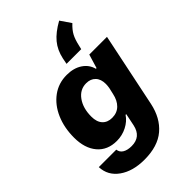

<svg xmlns="http://www.w3.org/2000/svg" viewBox="-290 -931 1212 1212"><g transform="rotate(-45 316.0 -325.0)"><path d="M11 5H167Q170 31 192.5 44.5Q215 58 252 58Q335 58 353 -26L370 -109H364Q341 -74 299 -52.5Q257 -31 209 -31Q126 -31 79 -86.5Q32 -142 32 -237Q32 -326 63 -397Q94 -468 150 -509Q206 -550 279 -550Q341 -550 383 -522Q425 -494 437 -447H443L471 -540H629L526 -44Q504 60 436 118Q368 176 248 176Q145 176 79.5 129.5Q14 83 11 5ZM401 -258 411 -302Q414 -320 414 -335Q414 -378 391 -402Q368 -426 329 -426Q273 -426 238 -377.5Q203 -329 203 -254Q203 -206 226.5 -180.5Q250 -155 291 -155Q335 -155 363 -182.5Q391 -210 401 -258ZM488 -826 536 -756Q505 -727 490 -699Q475 -671 465 -625L459 -600H328L336 -641Q349 -702 384.5 -745Q420 -788 488 -826Z"/></g></svg>

Font: Mona Sans ExtraBold
Style: Italic
Weight: 800
Italic angle: -11.7°
Designer: Deni Anggara
Foundry: GitHub
Version: Version 2.000